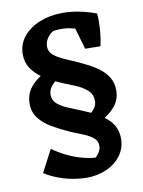

<svg xmlns="http://www.w3.org/2000/svg" viewBox="-90 -733 703 944"><g transform="rotate(-10 261.0 -261.5)"><path d="M373 -109 328 -150Q351 -169 361 -184Q371 -199 371 -218Q371 -250 348.5 -270.5Q326 -291 292 -305.5Q258 -320 222 -334Q173 -355 137 -379Q101 -403 81 -433.5Q61 -464 61 -503Q61 -554 91.5 -591.5Q122 -629 173.5 -650Q225 -671 288 -671Q332 -671 377 -661.5Q422 -652 456 -638L416 -539Q384 -569 334.5 -584.5Q285 -600 228 -591Q209 -580 197 -561Q185 -542 185 -521Q185 -498 200.5 -482.5Q216 -467 244 -453.5Q272 -440 311 -424Q339 -411 369 -396Q399 -381 425 -361Q451 -341 467 -314Q483 -287 483 -251Q483 -205 455 -171Q427 -137 373 -109ZM265 148Q237 148 201 142Q165 136 128 122.5Q91 109 58 88L116 -23Q149 1 185 18.5Q221 36 257.5 46Q294 56 325 58Q339 46 346.5 32Q354 18 354 4Q354 -21 335 -36.5Q316 -52 286 -64Q256 -76 222 -90Q178 -110 139 -132.5Q100 -155 76 -185.5Q52 -216 52 -259Q52 -313 89.5 -351.5Q127 -390 184 -411L213 -360Q190 -344 175.5 -325.5Q161 -307 161 -284Q161 -257 181.5 -239Q202 -221 235.5 -207.5Q269 -194 307 -178Q381 -149 423 -110.5Q465 -72 465 -13Q465 34 438.5 70.5Q412 107 366.5 127.5Q321 148 265 148ZM368 -478 328 -616 456 -638Q458 -618 457.5 -591Q457 -564 454 -535Q451 -506 444 -477Z"/></g></svg>

Font: Eczar SemiBold
Style: Regular
Weight: 600
Designer: Vaibhav Singh
Foundry: Rosetta Type Foundry
Version: Version 2.000